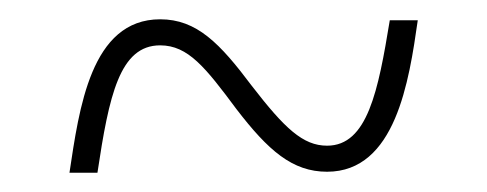

<svg xmlns="http://www.w3.org/2000/svg" viewBox="-20 -456 505 199"><path d="M52 -277H81C93 -357 104 -409 146 -409C175 -409 193 -386 225 -343C258 -300 283 -278 319 -278C390 -278 404 -372 413 -435H384C372 -362 361 -305 319 -305C294 -305 275 -323 241 -367C208 -411 184 -436 146 -436C74 -436 62 -343 52 -277Z"/></svg>

Font: Noto Serif Georgian Condensed Thin
Style: Regular
Weight: 100
Width: 3
Designer: Monotype Design Team, Akaki Razmadze
Foundry: Google LLC
Version: Version 2.003